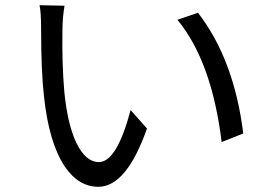

<svg xmlns="http://www.w3.org/2000/svg" viewBox="-20 -716 1040 738"><path d="M228 -694Q220 -646 220 -599Q218 -471 227 -366Q239 -240 273 -168Q309 -93 360 -93Q429 -93 482 -293L545 -222Q466 2 358 2Q282 2 229 -76Q168 -167 149 -346Q138 -441 138 -608Q138 -668 132 -696ZM741 -667Q880 -487 915 -203L832 -170Q794 -480 662 -640Z"/></svg>

Font: 思源黑体R
Style: Regular
Weight: 400
Designer: Ryoko NISHIZUKA  (kana & ideographs); Paul D. Hunt (Latin, Greek & Cyrillic); Wenlong ZHANG  (bopomofo); Sandoll Communi
Foundry: Adobe Systems Incorporated
Version: Version 1.00 June 24, 2014, initial release